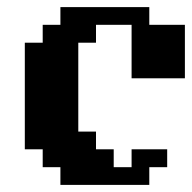

<svg xmlns="http://www.w3.org/2000/svg" viewBox="-20 -520 540 540"><path d="M399.9 -49.8V0H149.9V-49.8H100.1V-100.1H49.8V-399.9H100.1V-450.2H149.9V-500H399.9V-450.2H500V-299.8H350.1V-450.2H250V-399.9H200.2V-149.9H250V-100.1H299.8V-49.8H350.1V-100.1H450.2V-49.8Z"/></svg>

Font: Redaction 50
Style: Bold
Weight: 700
Designer: Jeremy Mickel / Forest Young
Foundry: MCKL
Version: Version 2.001;hotconv 1.0.113;makeotfexe 2.5.65598 DEVELOPME